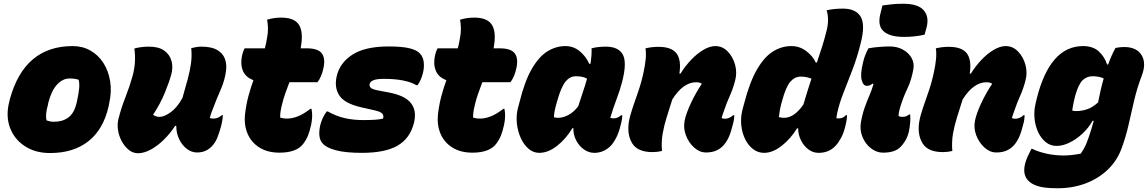

<svg xmlns="http://www.w3.org/2000/svg" viewBox="-20 -805 6128 1025"><path d="M368 -559Q421 -559 463 -535Q505 -511 532 -469Q559 -427 568 -371.5Q577 -316 563 -254L560 -238Q532 -114 452 -51Q372 12 247 12Q168 12 111.5 -25.5Q55 -63 32.5 -125.5Q10 -188 30 -264L33 -277Q111 -559 368 -559ZM351 -386Q315 -386 285 -354Q255 -322 238 -257L236 -246Q220 -190 229 -162Q238 -159 247 -157Q256 -155 268 -155Q314 -155 344.5 -177.5Q375 -200 387 -249L390 -260Q400 -305 402.5 -332.5Q405 -360 400 -379Q382 -386 351 -386Z M697 -546Q714 -551 734.5 -553.5Q755 -556 776 -556Q827 -556 856.5 -535Q886 -514 895.5 -480Q905 -446 894 -406Q884 -369 860 -310Q836 -251 797 -192Q803 -188 812 -184.5Q821 -181 831 -181Q857 -181 891.5 -206Q926 -231 954 -282Q970 -338 982 -382Q994 -426 999.5 -465.5Q1005 -505 1001 -548Q1013 -551 1026.5 -553.5Q1040 -556 1054 -556Q1109 -556 1139 -538.5Q1169 -521 1180 -492.5Q1191 -464 1187 -430Q1181 -378 1158 -326Q1135 -274 1115 -220Q1106 -199 1100 -175Q1108 -172 1120 -172Q1144 -172 1164 -190H1170Q1170 -183 1167.5 -166.5Q1165 -150 1160 -130Q1150 -95 1141 -72Q1132 -49 1118 -32Q1103 -13 1081.5 -2Q1060 9 1032 9Q1002 9 976.5 -11Q951 -31 936 -63Q921 -95 921 -133H915Q889 -93 855 -59.5Q821 -26 785 -6.5Q749 13 717 13Q690 13 668 -4.5Q646 -22 630.5 -50Q615 -78 610 -110.5Q605 -143 613 -173Q628 -231 650 -287Q672 -343 688 -400Q699 -441 700.5 -479Q702 -517 697 -546Z M1643 -224Q1647 -205 1646.5 -183.5Q1646 -162 1641 -139Q1634 -106 1624.5 -82Q1615 -58 1598 -36Q1562 10 1472 10Q1410 10 1366.5 -16.5Q1323 -43 1302.5 -89.5Q1282 -136 1288 -194Q1294 -246 1306 -291Q1318 -336 1333 -377Q1290 -393 1276 -429Q1262 -465 1273 -512Q1278 -533 1286 -547H1394Q1402 -577 1406 -605Q1411 -629 1410.5 -654Q1410 -679 1406 -700Q1426 -706 1444.5 -708.5Q1463 -711 1481 -711Q1549 -711 1574 -675.5Q1599 -640 1588 -566Q1587 -557 1585 -547H1618Q1680 -547 1699.5 -518Q1719 -489 1705 -434Q1701 -416 1693 -397.5Q1685 -379 1675 -366H1525Q1513 -335 1502.5 -305Q1492 -275 1485 -245Q1479 -221 1477 -204.5Q1475 -188 1476 -177Q1483 -175 1491.5 -173.5Q1500 -172 1514 -172Q1540 -172 1570.5 -184Q1601 -196 1637 -224Z M1918 -164Q1960 -164 1985.5 -166Q2011 -168 2025 -172Q2030 -187 2021 -198Q2012 -209 1980 -216L1909 -232Q1821 -252 1792.5 -294Q1764 -336 1777 -396Q1793 -469 1861 -513Q1929 -557 2055 -557Q2128 -557 2167.5 -547Q2207 -537 2223 -518Q2240 -499 2242.5 -470Q2245 -441 2237 -412Q2228 -377 2209 -350H2203Q2177 -366 2133.5 -375Q2090 -384 2030 -384Q1989 -384 1972 -376Q1955 -368 1953 -356Q1951 -343 1961 -335Q1971 -327 2005 -321L2052 -312Q2141 -296 2173.5 -255Q2206 -214 2190 -149Q2169 -66 2102.5 -27.5Q2036 11 1912 11Q1824 11 1772 -3Q1720 -17 1700 -42Q1687 -58 1685 -82Q1683 -106 1689 -134Q1699 -176 1724 -210H1730Q1774 -185 1820 -174.5Q1866 -164 1918 -164Z M2673 -224Q2677 -205 2676.5 -183.5Q2676 -162 2671 -139Q2664 -106 2654.5 -82Q2645 -58 2628 -36Q2592 10 2502 10Q2440 10 2396.5 -16.5Q2353 -43 2332.5 -89.5Q2312 -136 2318 -194Q2324 -246 2336 -291Q2348 -336 2363 -377Q2320 -393 2306 -429Q2292 -465 2303 -512Q2308 -533 2316 -547H2424Q2432 -577 2436 -605Q2441 -629 2440.5 -654Q2440 -679 2436 -700Q2456 -706 2474.5 -708.5Q2493 -711 2511 -711Q2579 -711 2604 -675.5Q2629 -640 2618 -566Q2617 -557 2615 -547H2648Q2710 -547 2729.5 -518Q2749 -489 2735 -434Q2731 -416 2723 -397.5Q2715 -379 2705 -366H2555Q2543 -335 2532.5 -305Q2522 -275 2515 -245Q2509 -221 2507 -204.5Q2505 -188 2506 -177Q2513 -175 2521.5 -173.5Q2530 -172 2544 -172Q2570 -172 2600.5 -184Q2631 -196 2667 -224Z M2998 -559Q3042 -559 3075 -531.5Q3108 -504 3126 -464H3132Q3140 -513 3138 -547Q3171 -556 3214 -556Q3282 -556 3305 -513.5Q3328 -471 3301 -367Q3290 -324 3271.5 -275.5Q3253 -227 3238 -176Q3247 -173 3257 -173Q3277 -173 3296 -190H3302Q3302 -180 3299.5 -164.5Q3297 -149 3292 -132Q3284 -98 3270 -70.5Q3256 -43 3241 -27Q3203 11 3153 11Q3123 11 3097 -7.5Q3071 -26 3055.5 -56.5Q3040 -87 3041 -121H3036Q3001 -63 2953.5 -26Q2906 11 2859 11Q2827 11 2801.5 -11Q2776 -33 2760 -68.5Q2744 -104 2739.5 -145Q2735 -186 2744 -224L2753 -258Q2781 -372 2819.5 -438Q2858 -504 2903.5 -531.5Q2949 -559 2998 -559ZM2937 -179Q2948 -176 2960 -176Q2985 -176 3014 -191Q3043 -206 3067 -238Q3079 -277 3091.5 -313Q3104 -349 3114 -385Q3092 -398 3054 -398Q3023 -398 2999.5 -370Q2976 -342 2954 -264L2951 -253Q2938 -209 2937 -179Z M3426 -547Q3443 -551 3460 -553Q3477 -555 3495 -555Q3565 -555 3591.5 -520Q3618 -485 3607 -412H3613Q3637 -451 3668.5 -484.5Q3700 -518 3734.5 -538.5Q3769 -559 3799 -559Q3837 -559 3865 -530Q3893 -501 3904.5 -458.5Q3916 -416 3904 -373Q3893 -331 3876 -293Q3859 -255 3848 -222Q3844 -211 3839 -197Q3834 -183 3832 -175Q3840 -171 3851 -171Q3861 -171 3873 -176Q3885 -181 3894 -190H3900Q3900 -184 3898.5 -170Q3897 -156 3892 -139Q3882 -98 3870.5 -73Q3859 -48 3845 -32Q3829 -13 3805.5 -2Q3782 9 3749 9Q3715 9 3686 -17Q3657 -43 3642 -82Q3627 -121 3635 -161Q3643 -200 3668.5 -254.5Q3694 -309 3727 -358Q3714 -366 3697 -366Q3627 -366 3569 -274Q3553 -223 3539 -178.5Q3525 -134 3517.5 -91Q3510 -48 3514 1Q3489 7 3464 7Q3385 7 3356 -38.5Q3327 -84 3337 -153Q3343 -188 3357.5 -230Q3372 -272 3388.5 -320Q3405 -368 3416 -421Q3424 -458 3427 -489.5Q3430 -521 3426 -547Z M4205 -559Q4249 -559 4284.5 -532Q4320 -505 4335 -471H4341Q4355 -513 4368.5 -555Q4382 -597 4393 -642Q4408 -702 4393 -750Q4432 -759 4480 -759Q4548 -759 4574 -717Q4600 -675 4576 -579Q4557 -501 4531.5 -434.5Q4506 -368 4483.5 -311Q4461 -254 4450 -204Q4448 -193 4446.5 -186Q4445 -179 4445 -174Q4449 -173 4453 -173Q4457 -173 4460 -173Q4480 -173 4496 -190H4502Q4502 -180 4499.5 -163.5Q4497 -147 4492 -128Q4484 -95 4470 -69Q4456 -43 4441 -27Q4421 -6 4398.5 2.5Q4376 11 4350 11Q4320 11 4295.5 -7.5Q4271 -26 4256 -56Q4241 -86 4241 -120H4235Q4201 -64 4153 -26.5Q4105 11 4059 11Q4027 11 4001 -8.5Q3975 -28 3958.5 -61Q3942 -94 3937.5 -134.5Q3933 -175 3943 -217L3953 -254Q3983 -369 4022 -435.5Q4061 -502 4107 -530.5Q4153 -559 4205 -559ZM4138 -180Q4145 -178 4152 -177Q4159 -176 4166 -176Q4220 -176 4269 -247Q4280 -284 4290.5 -318Q4301 -352 4312 -385Q4286 -396 4255 -396Q4223 -396 4199 -368.5Q4175 -341 4154 -262L4151 -251Q4145 -229 4142.5 -211.5Q4140 -194 4138 -180Z M4616 -547Q4642 -552 4673.5 -554.5Q4705 -557 4730 -557Q4770 -557 4800.5 -540Q4831 -523 4846.5 -495.5Q4862 -468 4856 -436Q4846 -378 4824.5 -333Q4803 -288 4788 -240Q4777 -206 4777 -186Q4785 -181 4798 -181Q4819 -181 4833 -194H4839Q4841 -177 4839 -151Q4837 -125 4832 -102Q4825 -74 4813 -54Q4801 -34 4787 -20Q4757 10 4694 10Q4660 10 4630 -13Q4600 -36 4584.5 -73.5Q4569 -111 4576 -152Q4584 -197 4596.5 -232Q4609 -267 4622 -297Q4635 -327 4643 -356L4638 -359Q4630 -352 4623.5 -349.5Q4617 -347 4607 -347Q4588 -347 4580 -378Q4572 -409 4587 -470Q4592 -493 4599.5 -511.5Q4607 -530 4616 -547ZM4691 -776Q4719 -780 4745 -782.5Q4771 -785 4802 -785Q4880 -785 4910.5 -751Q4941 -717 4927 -660L4916 -620Q4864 -608 4806 -608Q4730 -608 4696.5 -638.5Q4663 -669 4681 -736Z M4976 -547Q4993 -551 5010 -553Q5027 -555 5045 -555Q5115 -555 5141.5 -520Q5168 -485 5157 -412H5163Q5187 -451 5218.5 -484.5Q5250 -518 5284.5 -538.5Q5319 -559 5349 -559Q5387 -559 5415 -530Q5443 -501 5454.5 -458.5Q5466 -416 5454 -373Q5443 -331 5426 -293Q5409 -255 5398 -222Q5394 -211 5389 -197Q5384 -183 5382 -175Q5390 -171 5401 -171Q5411 -171 5423 -176Q5435 -181 5444 -190H5450Q5450 -184 5448.5 -170Q5447 -156 5442 -139Q5432 -98 5420.5 -73Q5409 -48 5395 -32Q5379 -13 5355.5 -2Q5332 9 5299 9Q5265 9 5236 -17Q5207 -43 5192 -82Q5177 -121 5185 -161Q5193 -200 5218.5 -254.5Q5244 -309 5277 -358Q5264 -366 5247 -366Q5177 -366 5119 -274Q5103 -223 5089 -178.5Q5075 -134 5067.5 -91Q5060 -48 5064 1Q5039 7 5014 7Q4935 7 4906 -38.5Q4877 -84 4887 -153Q4893 -188 4907.5 -230Q4922 -272 4938.5 -320Q4955 -368 4966 -421Q4974 -458 4977 -489.5Q4980 -521 4976 -547Z M5762 -559Q5815 -559 5846 -530.5Q5877 -502 5890 -461H5896Q5913 -509 5935 -549Q5958 -554 5981 -554Q6048 -554 6074.5 -510.5Q6101 -467 6075 -400Q6050 -334 6034.5 -267.5Q6019 -201 6004.5 -137Q5990 -73 5968 -14Q5944 53 5893.5 101Q5843 149 5774.5 174.5Q5706 200 5626 200Q5555 200 5520 188.5Q5485 177 5468 158Q5436 123 5455 60Q5460 44 5468 26.5Q5476 9 5486 -10H5492Q5519 4 5563.5 14.5Q5608 25 5659 25Q5679 25 5702 22.5Q5725 20 5750 15Q5768 -11 5779.5 -38.5Q5791 -66 5807 -118Q5813 -138 5819 -160H5813Q5790 -120 5757 -90Q5724 -60 5688.5 -43Q5653 -26 5620 -26Q5588 -26 5563 -46Q5538 -66 5522.5 -99Q5507 -132 5503 -171.5Q5499 -211 5508 -250L5514 -276Q5584 -559 5762 -559ZM5704 -215Q5709 -213 5714.5 -212.5Q5720 -212 5726 -212Q5754 -212 5783 -221.5Q5812 -231 5842 -258Q5848 -288 5855 -319.5Q5862 -351 5872 -386Q5848 -398 5813 -398Q5782 -398 5760 -377Q5738 -356 5721 -297L5718 -286Q5713 -266 5709.5 -248Q5706 -230 5704 -215Z"/></svg>

Font: Recursive Sn Csl St Blk
Style: Italic
Weight: 900
Italic angle: -15°
Version: Version 1.079;hotconv 1.0.112;makeotfexe 2.5.65598; ttfautoh